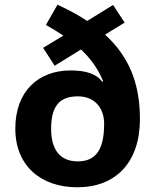

<svg xmlns="http://www.w3.org/2000/svg" viewBox="-20 -785 659 815"><path d="M224 -765 175 -679C202 -664 226 -649 249 -634L163 -582L212 -506L324 -575C366 -535 396 -493 418 -440L414 -438C391 -470 347 -486 280 -486C142 -486 45 -397 45 -239C45 -80 155 10 308 10C471 10 574 -95 574 -280C574 -438 523 -549 426 -638L509 -689L460 -764L350 -696C313 -721 270 -744 224 -765ZM310 -376C387 -376 422 -321 422 -260C422 -154 390 -100 310 -100C230 -100 197 -156 197 -238C197 -330 229 -376 310 -376Z"/></svg>

Font: Noto Traditional Nushu
Style: Bold
Weight: 700
Designer: LIU Zhao
Foundry: LiuZhao Studio
Version: Version 2.003